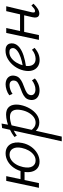

<svg xmlns="http://www.w3.org/2000/svg" viewBox="795 -1308 802 2432"><g transform="rotate(-90 1196.0 -92.0)"><path d="M33 0 121 -414H181L93 0ZM101 -182 111 -233H274L262 -182ZM365 8Q314 8 281 -19Q248 -46 236.5 -94Q225 -142 238 -204Q253 -270 287.5 -319Q322 -368 369.5 -395Q417 -422 469 -422Q509 -422 538 -406.5Q567 -391 584.5 -363Q602 -335 606.5 -296.5Q611 -258 601 -211Q588 -147 552.5 -97.5Q517 -48 468 -20Q419 8 365 8ZM379 -42Q418 -42 450.5 -66Q483 -90 505.5 -129.5Q528 -169 538 -216Q553 -288 529 -330Q505 -372 453 -372Q417 -372 385 -350Q353 -328 330 -289.5Q307 -251 296 -201Q280 -124 304.5 -83Q329 -42 379 -42Z M622 289 790 -466 847 -473 825 -349 682 289ZM861 5Q828 5 801.5 -6.5Q775 -18 757 -37.5Q739 -57 731 -80L756 -108Q773 -79 799 -60.5Q825 -42 859 -42Q895 -42 926.5 -64Q958 -86 982 -126Q1006 -166 1017 -218Q1032 -289 1011 -328Q990 -367 930 -367Q908 -367 879 -361Q850 -355 818 -344Q786 -333 754 -317Q722 -301 694 -280L677 -310Q722 -345 773 -368.5Q824 -392 873 -404Q922 -416 959 -416Q1013 -416 1043.5 -392.5Q1074 -369 1083 -327.5Q1092 -286 1082 -233Q1069 -169 1037 -114.5Q1005 -60 960 -27.5Q915 5 861 5Z M1268 8Q1224 8 1194 -8.5Q1164 -25 1152.5 -53.5Q1141 -82 1148 -118Q1155 -154 1180 -176Q1205 -198 1239 -212Q1273 -226 1306 -238.5Q1339 -251 1363 -266.5Q1387 -282 1391 -309Q1396 -337 1381 -354.5Q1366 -372 1332 -372Q1306 -372 1275.5 -361.5Q1245 -351 1223 -334L1205 -375Q1235 -398 1273 -410Q1311 -422 1342 -422Q1383 -422 1410 -406.5Q1437 -391 1448 -364.5Q1459 -338 1452 -304Q1445 -267 1419.5 -244.5Q1394 -222 1361 -207.5Q1328 -193 1294.5 -181Q1261 -169 1237.5 -153Q1214 -137 1208 -111Q1202 -80 1222 -62Q1242 -44 1280 -44Q1309 -44 1341 -57Q1373 -70 1394 -88L1418 -52Q1392 -26 1351 -9Q1310 8 1268 8Z M1653 9Q1601 9 1566 -16.5Q1531 -42 1518.5 -87Q1506 -132 1519 -192Q1533 -255 1570.5 -307Q1608 -359 1660 -391Q1712 -423 1771 -423Q1811 -423 1832 -408.5Q1853 -394 1859.5 -371Q1866 -348 1861 -322Q1852 -279 1811.5 -247Q1771 -215 1708 -194.5Q1645 -174 1567 -163L1569 -203Q1635 -214 1685.5 -231.5Q1736 -249 1766 -272Q1796 -295 1802 -319Q1804 -329 1801.5 -342Q1799 -355 1788 -364.5Q1777 -374 1750 -374Q1710 -374 1676 -348.5Q1642 -323 1618 -282.5Q1594 -242 1583 -197Q1572 -151 1577.5 -116Q1583 -81 1605.5 -61.5Q1628 -42 1667 -42Q1692 -42 1722.5 -52.5Q1753 -63 1782 -88L1806 -55Q1783 -35 1757.5 -20Q1732 -5 1706 2Q1680 9 1653 9Z M2240 5Q2222 5 2209 -3.5Q2196 -12 2191.5 -31.5Q2187 -51 2194 -82L2271 -414H2333L2256 -89Q2252 -71 2255 -60Q2258 -49 2272 -49Q2287 -49 2304 -61.5Q2321 -74 2343 -95L2365 -69Q2332 -34 2300.5 -14.5Q2269 5 2240 5ZM1907 0 1995 -414H2057L1968 0ZM1975 -187 1985 -239H2265L2254 -187Z"/></g></svg>

Font: Ysabeau Infant
Style: Italic
Weight: 400
Italic angle: -12°
Designer: Christian Thalmann (Catharsis Fonts)
Version: Version 2.001;gftools[0.9.30]; featfreeze: ss01,ss02,lnum